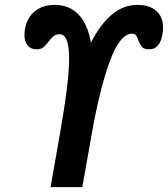

<svg xmlns="http://www.w3.org/2000/svg" viewBox="-20 -766 688 786"><path d="M263 -526Q263 -626 224 -626Q209.5 -626 200 -618.5Q190.5 -611 179 -596Q168 -580.5 157.5 -572.2Q147 -564 130 -564Q106 -564 93 -580.2Q80 -596.5 80 -623Q80 -635.5 82 -646Q90 -693 122.2 -719.5Q154.5 -746 203 -746Q264.5 -746 302.2 -705.8Q340 -665.5 352 -591.5Q393 -670 440 -708Q487 -746 542 -746Q592 -746 619.8 -721.5Q647.5 -697 647.5 -653.5Q647.5 -638 645 -626Q640.5 -597 627 -580.5Q613.5 -564 591 -564Q570.5 -564 561.8 -573.5Q553 -583 546.5 -601Q542 -614.5 536.8 -621.2Q531.5 -628 520.5 -628Q471.5 -628 429.8 -515.8Q388 -403.5 354 -209L317 0H187L225.5 -219Q263 -432.5 263 -526Z"/></svg>

Font: JuliaMono ExtraBoldItalic
Style: Regular
Weight: 800
Italic angle: -9°
Monospace: yes
Designer: cormullion
Foundry: corm
Version: Version 0.049; ttfautohint (v1.8.4)